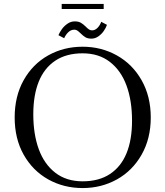

<svg xmlns="http://www.w3.org/2000/svg" viewBox="-20 -945 839 974"><path d="M54.4 -349Q54.4 -456.6 99.9 -538.1Q145.5 -619.6 224.2 -663.8Q302.9 -708 399.1 -708Q493.9 -708 573 -663.8Q652.1 -619.6 698.4 -537.9Q744.8 -456.1 744.8 -349Q744.8 -241.9 698.4 -160.4Q652.1 -78.9 573.2 -34.9Q494.2 9 399.1 9Q303.4 9 224.7 -34.9Q146 -78.9 100.2 -160.1Q54.4 -241.4 54.4 -349ZM649.8 -332.6Q649.8 -434.6 621.8 -510.9Q593.9 -587.1 537.6 -630.8Q481.4 -674.5 399.1 -674.5Q316.2 -674.5 260.2 -637Q204.1 -599.5 176.5 -530.7Q148.9 -461.9 148.9 -365.4Q148.9 -263.9 176.8 -187.8Q204.6 -111.8 260.8 -68.5Q316.9 -25.2 399.1 -25.2Q482 -25.2 538 -62.3Q594 -99.4 621.9 -167.6Q649.8 -235.8 649.8 -332.6ZM388.6 -776.1Q378.4 -785.9 371.9 -790.2Q365.5 -794.5 357 -794.5Q340.4 -794.5 327 -782.1Q313.6 -769.6 305.5 -751.1L276.4 -766.5Q282.8 -781.6 294.1 -797.4Q305.5 -813.1 322.4 -824.8Q339.2 -836.5 359.4 -836.5Q378 -836.5 389.9 -829.7Q401.8 -822.9 415.1 -809.8Q424.5 -800.2 431.4 -795.6Q438.4 -791 447.2 -791Q462.4 -791 474.9 -803.9Q487.5 -816.8 493.5 -834.4L522.6 -819Q517.6 -804.2 506.7 -788.3Q495.8 -772.4 479.4 -760.7Q463.1 -749 443.6 -749Q425 -749 413.3 -756Q401.6 -763 388.6 -776.1ZM293 -925.2H506V-899.2H293Z"/></svg>

Font: Didactic
Style: Regular
Weight: 400
Designer: Tyler Finck
Foundry: Etcetera Type Co
Version: Version 3.007;FEAKit 1.0